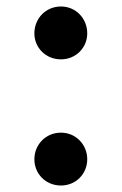

<svg xmlns="http://www.w3.org/2000/svg" viewBox="-20 -556 375 592"><path d="M168 16C214 16 249 -20 249 -65C249 -110 214 -147 168 -147C121 -147 86 -110 86 -65C86 -20 121 16 168 16ZM168 -373C214 -373 249 -409 249 -453C249 -499 214 -536 168 -536C121 -536 86 -499 86 -453C86 -409 121 -373 168 -373Z"/></svg>

Font: Noto Serif CJK HK
Style: Bold
Weight: 700
Designer: Ryoko NISHIZUKA 西塚涼子 (kana & ideographs); Frank Grießhammer (Latin, Greek & Cyrillic); Wenlong ZHANG 张文龙 (bopomofo); San
Foundry: Adobe
Version: Version 2.001;hotconv 1.1.0;makeotfexe 2.6.0